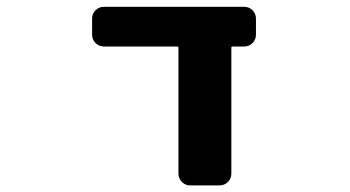

<svg xmlns="http://www.w3.org/2000/svg" viewBox="-20 -569 1040 571"><path d="M544.9 -17.6Q531.2 -17.6 521 -27.8Q510.7 -38.1 510.7 -52.7V-426.8Q510.7 -430.7 505.9 -430.7H289.1Q274.4 -430.7 264.2 -440.9Q253.9 -451.2 253.9 -465.8V-513.7Q253.9 -528.3 264.2 -538.6Q274.4 -548.8 289.1 -548.8H706.1Q720.7 -548.8 731 -538.6Q741.2 -528.3 741.2 -513.7V-465.8Q741.2 -451.2 731 -440.9Q720.7 -430.7 706.1 -430.7H671.9Q668 -430.7 668 -426.8V-52.7Q668 -38.1 657.7 -27.8Q647.5 -17.6 632.8 -17.6Z"/></svg>

Font: Rounded-L Mgen+ 1mn bold
Style: Bold
Weight: 700
Designer: [Source Han Sans]
Ryoko NISHIZUKA  (kana & ideographs); Paul D. Hunt (Latin, Greek & Cyrillic); Wenlong ZHANG  (bopomofo
Version: Version 1.059.20150602